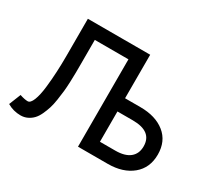

<svg xmlns="http://www.w3.org/2000/svg" viewBox="-137 -912 1243 1144"><g transform="rotate(30 484.5 -339.5)"><path d="M108.9 9.8Q59.1 9.8 17.1 -15.1L49.3 -95.7Q83 -84.5 104 -84.5Q123 -84.5 137 -119.9Q150.9 -155.3 157.5 -212.4Q164.1 -269.5 166.7 -323.7Q169.4 -377.9 169.4 -433.1V-689.5H598.1V-390.1H703.6Q808.6 -390.1 871.8 -339.4Q935.1 -288.6 935.1 -196.8Q935.1 -105 871.6 -52.5Q808.1 0 703.6 0H499.5V-601.1H268.1V-433.6Q268.1 -397.9 267.8 -374.8Q267.6 -351.6 266.1 -312.3Q264.6 -272.9 261.7 -245.6Q258.8 -218.3 253.2 -181.9Q247.6 -145.5 239.7 -120.6Q231.9 -95.7 219.7 -69.3Q207.5 -43 192.1 -26.9Q176.8 -10.7 155.5 -0.5Q134.3 9.8 108.9 9.8ZM598.1 -90.8H703.6Q769 -90.8 803.2 -118.4Q837.4 -146 837.4 -196.8Q837.4 -299.3 703.6 -299.3H598.1Z"/></g></svg>

Font: HK Grotesk Medium
Style: Regular
Weight: 500
Designer: Alfredo Marco Pradil and Stefan Peev
Foundry: Hanken Design Co.
Version: Version 1.045;PS 001.045;hotconv 1.0.88;makeotf.lib2.5.64775